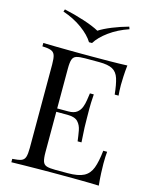

<svg xmlns="http://www.w3.org/2000/svg" viewBox="-134 -1014 877 1101"><g transform="rotate(15 304.5 -463.0)"><path d="M541 -708Q537 -673 535.5 -640Q534 -607 534 -590Q534 -572 535 -555.5Q536 -539 537 -528H514Q508 -587 497 -621.5Q486 -656 459.5 -670.5Q433 -685 380 -685H297Q263 -685 245.5 -679.5Q228 -674 222 -656.5Q216 -639 216 -602V-106Q216 -70 222 -52Q228 -34 245.5 -28.5Q263 -23 297 -23H370Q433 -23 465.5 -40Q498 -57 512.5 -95.5Q527 -134 534 -200H557Q554 -173 554 -128Q554 -109 555.5 -73.5Q557 -38 561 0Q510 -2 446 -2.5Q382 -3 332 -3Q310 -3 275.5 -3Q241 -3 201 -2.5Q161 -2 120 -1.5Q79 -1 42 0V-20Q76 -22 93.5 -28Q111 -34 117 -52Q123 -70 123 -106V-602Q123 -639 117 -656.5Q111 -674 93.5 -680.5Q76 -687 42 -688V-708Q79 -707 120 -706.5Q161 -706 201 -705.5Q241 -705 275.5 -705Q310 -705 332 -705Q378 -705 436.5 -705.5Q495 -706 541 -708ZM369 -366Q369 -366 369 -356Q369 -346 369 -346H186Q186 -346 186 -356Q186 -366 186 -366ZM398 -498Q394 -441 394.5 -411Q395 -381 395 -356Q395 -331 396 -301Q397 -271 401 -214H378Q374 -246 368.5 -276.5Q363 -307 344.5 -326.5Q326 -346 282 -346V-366Q315 -366 332.5 -379.5Q350 -393 358 -414Q366 -435 369 -457.5Q372 -480 375 -498ZM494 -926 499 -912Q434 -890 384.5 -854Q335 -818 312 -780H294Q271 -818 221.5 -854Q172 -890 107 -912L112 -926Q172 -913 230.5 -894Q289 -875 323 -856Q352 -875 399 -894Q446 -913 494 -926Z"/></g></svg>

Font: Playfair Display
Style: Regular
Weight: 400
Designer: Claus Eggers Sørensen
Foundry: Claus Eggers Sørensen
Version: Version 1.203